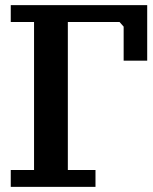

<svg xmlns="http://www.w3.org/2000/svg" viewBox="-20 -725 597 750"><path d="M22 -639V-705H555V-488H463V-621L447 -639H245V-61H353V5H22V-61H113V-639Z"/></svg>

Font: PT Serif Caption
Style: Semibold
Weight: 600
Designer: A.Korolkova, O.Umpeleva, V.Yefimov
Foundry: ParaType Ltd
Version: Version 1.00;May 2, 2020;FontCreator 12.0.0.2544 64-bit